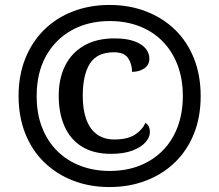

<svg xmlns="http://www.w3.org/2000/svg" viewBox="-20 -745 885 775"><path d="M422 10Q342 10 275 -16Q208 -42 158.5 -90Q109 -138 82 -206Q55 -274 55 -358Q55 -441 82 -508.5Q109 -576 158 -624.5Q207 -673 274.5 -699Q342 -725 422 -725Q502 -725 569.5 -699Q637 -673 686.5 -625Q736 -577 763 -509Q790 -441 790 -357Q790 -273 763 -205.5Q736 -138 686.5 -90Q637 -42 569.5 -16Q502 10 422 10ZM428 -124Q358 -124 311 -153Q264 -182 240.5 -235Q217 -288 217 -358Q217 -427 242.5 -479Q268 -531 318.5 -560.5Q369 -590 442 -590Q490 -590 521 -579Q552 -568 567.5 -549.5Q583 -531 583 -508Q583 -483 562.5 -469Q542 -455 513 -455Q513 -487 497 -510.5Q481 -534 440 -534Q372 -534 343 -488.5Q314 -443 314 -358Q314 -302 328.5 -262.5Q343 -223 371.5 -202.5Q400 -182 441 -182Q494 -182 524 -201Q554 -220 567 -249Q585 -239 585 -211Q585 -191 567.5 -171Q550 -151 515 -137.5Q480 -124 428 -124ZM423 -55Q490 -55 544 -76.5Q598 -98 637 -137.5Q676 -177 697 -233Q718 -289 718 -358Q718 -427 696.5 -483Q675 -539 636 -578.5Q597 -618 543 -639Q489 -660 423 -660Q336 -660 269.5 -623Q203 -586 165.5 -518.5Q128 -451 128 -357Q128 -286 150 -230Q172 -174 211.5 -135Q251 -96 305 -75.5Q359 -55 423 -55Z"/></svg>

Font: Noto Serif Tibetan Black
Style: Regular
Weight: 900
Version: Version 2.103